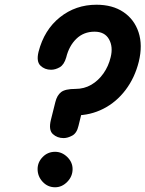

<svg xmlns="http://www.w3.org/2000/svg" viewBox="-20 -792 615 812"><path d="M213 0Q182 0 160.5 -23Q139 -46 139 -77Q139 -106 160.5 -128Q182 -150 213 -150Q242 -150 264.5 -128Q287 -106 287 -77Q287 -46 264.5 -23Q242 0 213 0ZM249 -208Q222 -208 203.5 -225Q185 -242 195 -284L214 -360Q221 -389 238.5 -402.5Q256 -416 299 -416Q336 -416 366 -433.5Q396 -451 417.5 -481.5Q439 -512 448 -550Q459 -594 441 -626Q423 -658 380 -658Q334 -658 303 -628Q272 -598 260 -549Q251 -518 232.5 -507.5Q214 -497 196 -497Q169 -497 151 -514.5Q133 -532 143 -573Q167 -666 233.5 -719Q300 -772 388 -772Q456 -772 502 -741Q548 -710 566 -655.5Q584 -601 567 -531Q550 -463 511 -411.5Q472 -360 417 -332Q362 -304 298 -304L329 -329L312 -260Q305 -229 285.5 -218.5Q266 -208 249 -208Z"/></svg>

Font: Edu TAS Beginner
Style: Bold
Weight: 700
Version: Version 1.003